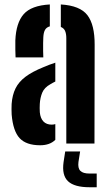

<svg xmlns="http://www.w3.org/2000/svg" viewBox="-20 -628 477 840"><path d="M31 -127.1Q30.5 -137.2 30.4 -150.2Q30.4 -163.2 30.9 -173.3Q33.8 -212.6 47.9 -241.2Q62 -269.8 91.3 -292Q120.6 -314.1 169.6 -334Q183 -339.9 196 -344.7Q209 -349.6 222 -353.8V-271.3Q217 -268.9 211.7 -266Q206.5 -263.1 201 -259.9Q174.1 -245.1 164.8 -222.7Q155.6 -200.3 154.1 -173.3Q153.6 -164 153.6 -155Q153.7 -145.9 154.2 -136.8Q156.7 -110.4 169.9 -96.6Q183.2 -82.7 206.6 -82.7Q213.7 -82.7 222 -85V-16.3Q198.2 7.5 155.7 7.5Q94.7 7.5 65.9 -23.5Q37.1 -54.6 31 -127.1ZM48.1 -377Q47.6 -386.6 47.1 -410.2Q46.6 -433.7 47.1 -451.1Q50.3 -528 83.6 -566Q117 -604 198 -608.5V-512.7Q183.7 -508.8 177.1 -497.5Q170.6 -486.2 169.5 -464.9Q169 -456.5 168.7 -439.6Q168.5 -422.7 168.7 -405.3Q169 -387.8 169.5 -377ZM270.1 0V-460.8Q270.1 -480.3 264.8 -492.5Q259.6 -504.7 246.1 -510.1V-608.5Q330.3 -603.5 362.4 -561.6Q394.5 -519.8 394.1 -431.8L393.3 0ZM403.1 191.2H372Q305.7 191.2 277.8 165.1Q249.8 138.9 258.2 80.5L265.3 34.8H330.5L323.3 80.5Q319.8 107.6 331.5 119.4Q343.1 131.3 372 131.3H403.1Z"/></svg>

Font: Big Shoulders Stencil Display SC Thin
Style: Regular
Weight: 100
Designer: Patric King
Foundry: XO Type Co
Version: Version 2.001